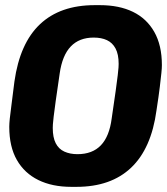

<svg xmlns="http://www.w3.org/2000/svg" viewBox="-20 -716 649 746"><path d="M257 10Q183 10 129 -16.5Q75 -43 45.5 -94.5Q16 -146 16 -223Q16 -236 18 -255Q20 -274 24.5 -308Q29 -342 36 -399Q57 -548 135.5 -622Q214 -696 348 -696H368Q443 -696 496.5 -670Q550 -644 579.5 -592Q609 -540 609 -463Q609 -451 607 -432Q605 -413 601 -379Q597 -345 588 -287Q568 -139 489.5 -64.5Q411 10 277 10ZM281 -117Q339 -117 372 -151.5Q405 -186 414 -256Q424 -323 429.5 -363Q435 -403 437.5 -424Q440 -445 440.5 -454Q441 -463 441 -468Q441 -505 429 -527.5Q417 -550 395.5 -560Q374 -570 344 -570Q288 -570 255 -535.5Q222 -501 212 -431Q202 -364 196.5 -324Q191 -284 188.5 -263Q186 -242 185.5 -233Q185 -224 185 -219Q185 -182 196.5 -159.5Q208 -137 230 -127Q252 -117 281 -117Z"/></svg>

Font: Chivo Mono
Style: Bold Italic
Weight: 700
Italic angle: -8.05°
Monospace: yes
Version: Version 1.008